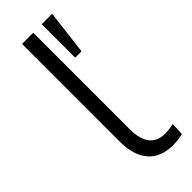

<svg xmlns="http://www.w3.org/2000/svg" viewBox="-238 -732 767 767"><g transform="rotate(-45 146.0 -348.5)"><path d="M224 8Q156 8 120 -33.5Q84 -75 84 -151V-705H147V-158Q147 -122 157 -97Q167 -72 186.5 -59.5Q206 -47 234 -47Q247 -47 259 -48.5Q271 -50 283 -53L281 1Q266 5 252.5 6.5Q239 8 224 8ZM195 -516V-705H254L231 -516Z"/></g></svg>

Font: Nunito Sans 11pt Light
Style: Regular
Weight: 300
Version: Version 3.101;gftools[0.9.27]